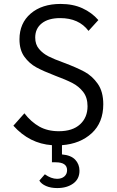

<svg xmlns="http://www.w3.org/2000/svg" viewBox="-20 -729 596 976"><path d="M295 9V56Q341 60 362.5 83Q384 106 384 139Q384 181 352 204Q320 227 271 227Q238 227 214 216.5Q190 206 180 189L208 157Q240 180 270 180Q293 180 307 168Q321 156 321 136Q321 96 263 96H244V9Q130 1 48 -90L104 -153Q138 -109 180 -85.5Q222 -62 279 -62Q349 -62 387 -97Q425 -132 425 -189Q425 -233 403 -261.5Q381 -290 348 -307Q315 -324 261 -344Q201 -367 165 -386.5Q129 -406 104 -440.5Q79 -475 79 -529Q79 -611 136 -660Q193 -709 288 -709Q351 -709 399 -687Q447 -665 480 -627L430 -572Q381 -637 286 -637Q226 -637 192.5 -610.5Q159 -584 159 -538Q159 -503 178.5 -480Q198 -457 226.5 -442.5Q255 -428 305 -410Q369 -386 409 -364.5Q449 -343 477 -303Q505 -263 505 -199Q505 -106 446.5 -52Q388 2 295 9Z"/></svg>

Font: Tilda Sans
Style: Regular
Weight: 400
Designer: ParaType Ltd
Foundry: ParaType Ltd
Version: Version 1.002W